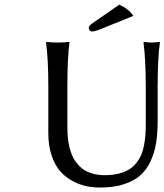

<svg xmlns="http://www.w3.org/2000/svg" viewBox="-20 -837 742 867"><path d="M638.2 -444.8Q638.2 -569.8 627.9 -645L629.9 -647.9Q648.4 -645 665 -645Q681.6 -645 700.2 -647.9L702.1 -645Q691.9 -575.2 691.9 -444.8V-291Q691.9 -234.9 684.8 -190.9Q677.7 -147 659.7 -108.4Q641.6 -69.8 612.5 -44.4Q583.5 -19 537.8 -4.6Q492.2 9.8 431.2 9.8Q400.9 9.8 372.1 4.2Q343.3 -1.5 310.8 -18.1Q278.3 -34.7 254.2 -60.8Q230 -86.9 214.1 -132.1Q198.2 -177.2 198.2 -235.8V-444.8Q198.2 -569.8 188 -645L189.9 -647.9Q208.5 -645 241.2 -645Q273.4 -645 292 -647.9L293.9 -645Q284.2 -578.6 284.2 -444.8V-269Q284.2 -255.4 284.4 -246.8Q284.7 -238.3 286.1 -219.5Q287.6 -200.7 290.3 -187Q293 -173.3 298.8 -154.1Q304.7 -134.8 312.7 -120.8Q320.8 -106.9 334 -92Q347.2 -77.1 363.3 -67.6Q379.4 -58.1 402.1 -52Q424.8 -45.9 452.1 -45.9Q487.3 -45.9 515.6 -53Q543.9 -60.1 563 -71.8Q582 -83.5 596.2 -101.8Q610.4 -120.1 618.2 -138.7Q626 -157.2 630.6 -182.4Q635.3 -207.5 636.7 -228.8Q638.2 -250 638.2 -276.9ZM520 -816.9 519 -815.9Q562.5 -795.9 582 -765.1L438 -707Q408.7 -694.8 396 -694.8Q389.6 -694.8 385.3 -699.5Q380.9 -704.1 380.9 -710Q380.9 -720.7 396 -731Z"/></svg>

Font: Linear Smooth
Style: Regular
Weight: 400
Designer: Philipp H. Poll, Flanker
Foundry: Philipp H. Poll, reworked by Flanker
Version: Version 1.061 | FøM Fix